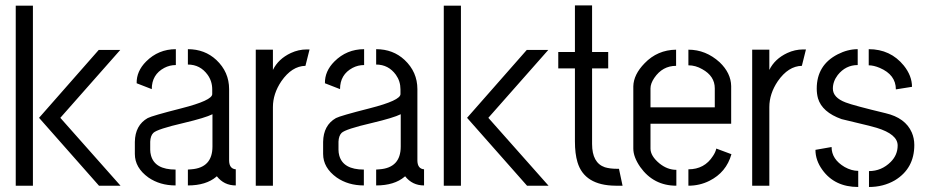

<svg xmlns="http://www.w3.org/2000/svg" viewBox="-20 -708 3525 732"><path d="M40 0V-686.5H105.5V0ZM128.9 -258.8 356.4 -517.6H438.5L210 -258.8L439.5 0H357.4Z M494.1 -121.1Q494.1 -68.4 545.9 -31.2Q589.8 -1 649.4 -1V-61.5Q570.3 -61.5 555.7 -115.2Q552.7 -126 552.7 -136.7V-168Q553.7 -190.4 564.5 -201.2Q579.1 -215.8 680.7 -239.3Q762.7 -258.8 790 -272.5V-149.4Q790 -68.4 709 -62.5Q702.1 -61.5 696.3 -61.5V-1Q765.6 -1 804.7 -34.2Q805.7 -35.2 806.6 -36.1Q834 -1 878.9 -1V-62.5Q854.5 -64.5 853.5 -94.7V-368.2Q853.5 -433.6 804.7 -479.5Q760.7 -520.5 696.3 -520.5V-461.9Q743.2 -461.9 771.5 -422.9Q789.1 -398.4 789.1 -367.2V-349.6Q790 -325.2 670.9 -294.9Q559.6 -266.6 543 -257.8Q495.1 -230.5 494.1 -167ZM501 -390.6 558.6 -368.2Q558.6 -423.8 606.4 -449.2Q627 -460 650.4 -460V-520.5Q584 -520.5 537.1 -473.6Q500 -436.5 501 -390.6Z M955.1 0V-518.6H1020.5V-441.4Q1041 -483.4 1088.9 -505.9Q1118.2 -519.5 1149.4 -519.5H1160.2L1144.5 -457Q1092.8 -456.1 1052.7 -398.4Q1020.5 -350.6 1020.5 -299.8V0Z M1211.9 -121.1Q1211.9 -68.4 1263.7 -31.2Q1307.6 -1 1367.2 -1V-61.5Q1288.1 -61.5 1273.4 -115.2Q1270.5 -126 1270.5 -136.7V-168Q1271.5 -190.4 1282.2 -201.2Q1296.9 -215.8 1398.4 -239.3Q1480.5 -258.8 1507.8 -272.5V-149.4Q1507.8 -68.4 1426.8 -62.5Q1419.9 -61.5 1414.1 -61.5V-1Q1483.4 -1 1522.5 -34.2Q1523.4 -35.2 1524.4 -36.1Q1551.8 -1 1596.7 -1V-62.5Q1572.3 -64.5 1571.3 -94.7V-368.2Q1571.3 -433.6 1522.5 -479.5Q1478.5 -520.5 1414.1 -520.5V-461.9Q1460.9 -461.9 1489.3 -422.9Q1506.8 -398.4 1506.8 -367.2V-349.6Q1507.8 -325.2 1388.7 -294.9Q1277.3 -266.6 1260.7 -257.8Q1212.9 -230.5 1211.9 -167ZM1218.8 -390.6 1276.4 -368.2Q1276.4 -423.8 1324.2 -449.2Q1344.7 -460 1368.2 -460V-520.5Q1301.8 -520.5 1254.9 -473.6Q1217.8 -436.5 1218.8 -390.6Z M1671.9 0V-686.5H1737.3V0ZM1760.7 -258.8 1988.3 -517.6H2070.3L1841.8 -258.8L2071.3 0H1989.3Z M2108.4 -447.3V-509.8H2171.9V-687.5H2237.3V-509.8H2298.8V-447.3H2237.3V-159.2Q2237.3 -86.9 2286.1 -70.3Q2305.7 -64.5 2331.1 -64.5H2339.8L2353.5 0H2327.1Q2208 -1 2181.6 -89.8Q2171.9 -122.1 2171.9 -168.9V-447.3Z M2394.5 -141.6V-378.9Q2395.5 -423.8 2437.5 -466.8Q2486.3 -517.6 2557.6 -518.6V-457Q2505.9 -457 2474.6 -411.1Q2460 -389.6 2460 -371.1V-298.8H2705.1V-371.1Q2705.1 -418 2657.2 -444.3Q2631.8 -459 2604.5 -459V-518.6Q2670.9 -518.6 2723.6 -470.7Q2766.6 -429.7 2767.6 -379.9V-236.3H2460V-141.6Q2460 -113.3 2494.1 -85Q2524.4 -60.5 2558.6 -60.5V0Q2471.7 0 2420.9 -71.3Q2394.5 -109.4 2394.5 -141.6ZM2604.5 0V-62.5Q2666 -62.5 2698.2 -113.3Q2708 -127.9 2710.9 -141.6L2768.6 -120.1Q2749 -50.8 2684.6 -18.6Q2647.5 0 2604.5 0Z M2847.7 0V-518.6H2913.1V-441.4Q2933.6 -483.4 2981.4 -505.9Q3010.7 -519.5 3042 -519.5H3052.7L3037.1 -457Q2985.4 -456.1 2945.3 -398.4Q2913.1 -350.6 2913.1 -299.8V0Z M3088.9 -136.7 3150.4 -147.5Q3150.4 -100.6 3200.2 -71.3Q3226.6 -56.6 3252 -56.6V4.9Q3162.1 4.9 3115.2 -60.5Q3088.9 -96.7 3088.9 -136.7ZM3093.8 -370.1Q3093.8 -460 3173.8 -501Q3211.9 -520.5 3250 -520.5V-460Q3204.1 -460 3173.8 -421.9Q3155.3 -397.5 3155.3 -370.1Q3155.3 -335.9 3204.1 -317.4Q3234.4 -305.7 3356.4 -276.4Q3431.6 -258.8 3456.1 -203.1Q3465.8 -180.7 3465.8 -155.3Q3465.8 -65.4 3391.6 -20.5Q3347.7 4.9 3293 4.9V-55.7Q3340.8 -55.7 3376 -90.8Q3402.3 -117.2 3402.3 -153.3Q3402.3 -196.3 3322.3 -220.7Q3299.8 -227.5 3249 -239.3Q3208 -249 3188.5 -253.9Q3114.3 -280.3 3098.6 -333Q3093.8 -350.6 3093.8 -370.1ZM3292 -459V-520.5Q3375 -520.5 3425.8 -458Q3457 -418.9 3457 -377L3395.5 -367.2Q3395.5 -422.9 3334 -449.2Q3310.5 -459 3292 -459Z"/></svg>

Font: Post No Bills Colombo
Style: Medium
Weight: 600
Designer: Kosala Senevirathne, Siva Puranthara, Lasantha Premarathna, Tharique Azeez
Foundry: Mooniak
Version: Version 1.220 ; ttfautohint (v1.5)